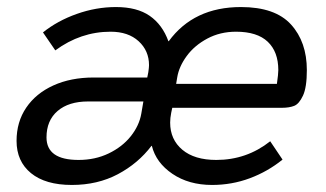

<svg xmlns="http://www.w3.org/2000/svg" viewBox="-20 -515 926 545"><path d="M27 -115Q27 -169 54.5 -209.5Q82 -250 131.5 -272.5Q181 -295 246 -295H398L401 -310Q403 -324 403 -330Q403 -371 373.5 -398Q344 -425 294 -425Q209 -425 137 -372L102 -423Q143 -456 198 -475.5Q253 -495 309 -495Q369 -495 405 -470Q441 -445 458 -398H459Q530 -495 664 -495Q761 -495 806 -445.5Q851 -396 851 -316Q851 -267 840 -243.5Q829 -220 815 -214.5Q801 -209 780 -209H469L466 -195Q463 -180 463 -167Q463 -119 497.5 -90Q532 -61 594 -61Q680 -61 747 -114L782 -62Q740 -28 689 -9Q638 10 582 10Q516 10 469.5 -21.5Q423 -53 411 -101H410Q372 -51 314.5 -20.5Q257 10 184 10Q109 10 68 -23.5Q27 -57 27 -115ZM766 -277Q770 -305 770 -316Q770 -368 740 -396.5Q710 -425 650 -425Q605 -425 568.5 -405.5Q532 -386 510 -356Q488 -326 483 -295L480 -277ZM381 -192 387 -227H230Q175 -227 143.5 -200Q112 -173 112 -125Q112 -61 203 -61Q250 -61 288.5 -79.5Q327 -98 351 -128Q375 -158 381 -192Z"/></svg>

Font: Niramit
Style: Italic
Weight: 400
Italic angle: -10°
Version: Version 1.000; ttfautohint (v1.6)